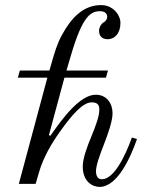

<svg xmlns="http://www.w3.org/2000/svg" viewBox="-20 -722 580 754"><path d="M50 -417H166L54 0H120L134 -48C150 -103 182 -158 214 -203C265 -275 306 -320 340 -320C367 -320 370 -306 370 -290C370 -266 356 -228 340 -189C322 -146 305 -100 305 -68C305 -8 344 12 371 12C442 12 494 -107 518 -176L498 -182C470 -104 426 -18 380 -18C362 -18 357 -34 357 -50C357 -72 371 -111 387 -152C405 -198 422 -247 422 -277C422 -316 399 -350 356 -350C296 -350 229 -263 178 -189L172 -191L233 -417H396L404 -445H241L259 -506C304 -659 336 -678 373 -678C390 -678 401 -670 401 -656C401 -648 397 -639 385 -633C377 -627 369 -615 369 -601C369 -581 381 -568 402 -568C433 -568 453 -594 453 -632C453 -662 425 -702 377 -702C306 -702 259 -650 224 -586C204 -550 194 -515 181 -469L174 -445H58Z"/></svg>

Font: Old Standard
Style: Italic
Weight: 400
Italic angle: -15.2°
Designer: Alexey Kryukov <alexios@thessalonica.org.ru>
Version: Version 2.0